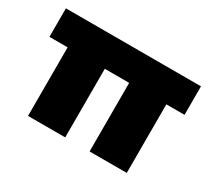

<svg xmlns="http://www.w3.org/2000/svg" viewBox="-99 -637 884 805"><g transform="rotate(30 343.0 -235.0)"><path d="M104 0V-332H16V-470H670V-332H582V0H402V-332H284V0Z"/></g></svg>

Font: Gantari Black
Style: Regular
Weight: 900
Version: Version 1.000